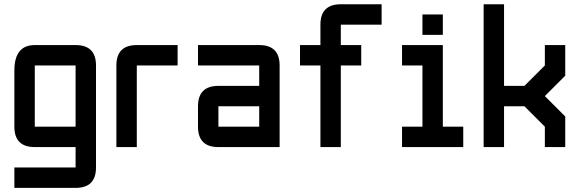

<svg xmlns="http://www.w3.org/2000/svg" viewBox="-20 -704 2774 919"><path d="M341.8 195.3H48.8V97.7H341.8V0H146.5Q48.8 0 48.8 -97.7V-366.2Q48.8 -488.3 146.5 -488.3H341.8Q439.5 -488.3 439.5 -390.6V97.7Q439.5 195.3 341.8 195.3ZM146.5 -97.7H341.8V-390.6H146.5Z M634.8 -488.3H830.1V-390.6H634.8V0H537.1V-390.6Q537.1 -488.3 634.8 -488.3Z M1318.4 0H1025.4Q927.7 0 927.7 -97.7V-195.3Q927.7 -293 1025.4 -293H1220.7V-390.6H927.7V-488.3H1220.7Q1318.4 -488.3 1318.4 -390.6ZM1025.4 -97.7H1220.7V-195.3H1025.4Z M1806.6 -683.6V-585.9H1611.3V-488.3H1709V-390.6H1611.3V0H1513.7V-390.6H1416V-488.3H1513.7V-585.9Q1513.7 -683.6 1611.3 -683.6Z M2002 -537.1V-634.8H2099.6V-537.1ZM1904.3 0V-97.7H2002V-390.6H1904.3V-488.3H2099.6V-97.7H2197.3V0Z M2294.9 -683.6H2392.6V-293H2490.2L2587.9 -390.6V-488.3H2685.5V-341.8L2587.9 -244.1L2685.5 -146.5V0H2587.9V-97.7L2490.2 -195.3H2392.6V0H2294.9Z"/></svg>

Font: BabelStone Runic Long Branch
Style: Regular
Weight: 400
Designer: Andrew West
Foundry: BabelStone
Version: Version 3.002 March 14, 2022